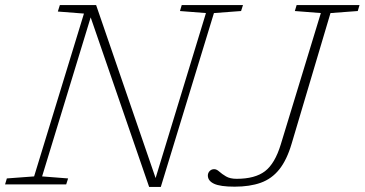

<svg xmlns="http://www.w3.org/2000/svg" viewBox="-47 -727 1438 757"><path d="M796.5 -675.5 587 10H541L310.5 -658.5L119 -31.5L221.5 -23.5L214 0H-27L-20 -23.5L87.5 -31.5L284 -673.5L181 -681.5L189 -707H332L566.5 -25L765 -675.5L662.5 -683.5L669.5 -707H911L903.5 -683.5ZM1103 -161Q1084 -96.5 1054.2 -59.2Q1024.5 -22 981.2 -6.5Q938 9 878 9Q821.5 9 797 -2.5Q772.5 -14 772.5 -35Q772.5 -45 779.5 -52.5Q786.5 -60 797.5 -60Q807 -60 817.5 -50.5Q828 -41 844 -31.5Q860 -22 886 -22Q958.5 -22 997.8 -52Q1037 -82 1060 -157.5L1218 -675.5L1115.5 -683.5L1122.5 -707H1370.5L1363.5 -683.5L1256 -675.5Z"/></svg>

Font: Newsreader Caption ExtraLight
Style: Italic
Weight: 275
Italic angle: -17°
Designer: Hugues Gentile
Foundry: Production Type
Version: Version 1.001